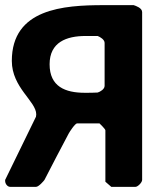

<svg xmlns="http://www.w3.org/2000/svg" viewBox="-20 -727 636 747"><path d="M390 -220V-20L413 0H507C516 0 533 -17 533 -27V-680C533 -696 509 -704 500 -707H383C227 -707 26 -693 26 -490C26 -386 121 -333 121 -282C121 -280 120 -274 120 -273L0 -27V-23C0 -13 8 0 20 0H120C131 0 151 -24 153 -27C167 -54 232 -180 247 -207C250 -213 272 -247 280 -247H367C369 -245 390 -225 390 -220ZM173 -477C173 -563 239 -587 313 -587H360C370 -583 387 -573 387 -560V-393C387 -380 370 -370 360 -367C353 -366 318 -366 310 -366C234 -366 173 -390 173 -477Z"/></svg>

Font: Asimov Print
Style: C
Weight: 500
Designer: Google
Version: Version 2.000980: 2014